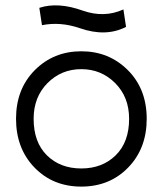

<svg xmlns="http://www.w3.org/2000/svg" viewBox="-20 -671 600 708"><path d="M104 -232.9Q104 -146.5 153.1 -98.1Q202.1 -49.8 279.8 -49.8Q357.4 -49.8 406.7 -98.4Q456.1 -147 456.1 -232.9Q456.1 -313 404.8 -364.5Q353.5 -416 279.8 -416Q206.1 -416 155 -364.5Q104 -313 104 -232.9ZM39.1 -232.9Q39.1 -342.8 108.4 -412.4Q177.7 -481.9 279.8 -481.9Q381.8 -481.9 451.4 -412.4Q521 -342.8 521 -232.9Q521 -123.5 452.6 -53.2Q384.3 17.1 279.8 17.1Q175.3 17.1 107.2 -53.2Q39.1 -123.5 39.1 -232.9ZM125 -642.1Q193.8 -664.6 285.2 -631.8Q364.3 -604 435.1 -636.2L444.8 -571.8Q370.6 -533.7 274.9 -566.9Q202.6 -591.8 134.8 -578.1Z"/></svg>

Font: Kreadon
Style: Regular
Weight: 400
Designer: kohakuno
Foundry: StudioGnu
Version: Version 1.000;Glyphs 3.1.2 (3151)